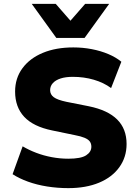

<svg xmlns="http://www.w3.org/2000/svg" viewBox="-20 -961 704 992"><path d="M333 11Q277 11 223.5 2.5Q170 -6 124.5 -22.5Q79 -39 45 -61L97 -205Q129 -186 167 -171.5Q205 -157 247.5 -149Q290 -141 333 -141Q398 -141 425 -158.5Q452 -176 452 -203Q452 -219 444 -230Q436 -241 417 -249Q398 -257 366 -263L250 -287Q152 -307 105 -357.5Q58 -408 58 -488Q58 -557 96 -608.5Q134 -660 201.5 -688Q269 -716 359 -716Q408 -716 454.5 -707Q501 -698 540 -681.5Q579 -665 607 -642L554 -506Q516 -534 465 -549Q414 -564 356 -564Q319 -564 293 -555.5Q267 -547 253 -531.5Q239 -516 239 -495Q239 -473 257.5 -459Q276 -445 323 -435L439 -412Q537 -392 585.5 -343.5Q634 -295 634 -217Q634 -149 596.5 -97Q559 -45 491.5 -17Q424 11 333 11ZM271 -765 144 -941H268L344 -854L420 -941H544L417 -765Z"/></svg>

Font: Nunito Sans 11pt Black
Style: Regular
Weight: 900
Version: Version 3.101;gftools[0.9.27]